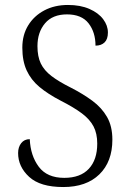

<svg xmlns="http://www.w3.org/2000/svg" viewBox="-20 -744 520 774"><path d="M235 10Q142 10 97.5 -31Q53 -72 53 -127Q53 -151 65.5 -167Q78 -183 100 -183Q103 -116 136.5 -71.5Q170 -27 239 -27Q304 -27 338 -63.5Q372 -100 372 -165Q372 -206 357 -234.5Q342 -263 310 -287Q278 -311 225 -338Q173 -365 139 -393.5Q105 -422 87.5 -460Q70 -498 70 -552Q70 -603 93.5 -641.5Q117 -680 158.5 -702Q200 -724 254 -724Q304 -724 340.5 -708Q377 -692 396 -666.5Q415 -641 415 -613Q415 -586 401.5 -573Q388 -560 365 -560Q365 -614 337 -650Q309 -686 250 -686Q192 -686 161.5 -650Q131 -614 131 -558Q131 -516 144.5 -488Q158 -460 187.5 -437.5Q217 -415 265 -391Q314 -366 352 -338Q390 -310 411.5 -272.5Q433 -235 433 -181Q433 -92 380.5 -41Q328 10 235 10Z"/></svg>

Font: Noto Serif Ethiopic SemiCondensed Light
Style: Regular
Weight: 300
Width: 4
Designer: Monotype Design Team
Foundry: Monotype Imaging Inc.
Version: Version 2.102; ttfautohint (v1.8.4.7-5d5b)